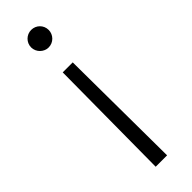

<svg xmlns="http://www.w3.org/2000/svg" viewBox="-252 -545 774 774"><g transform="rotate(-45 134.5 -158.5)"><path d="M103 214H168L164 -320H107ZM88 -481C88 -454 111 -431 138 -431C166 -431 188 -454 188 -481C188 -509 166 -531 138 -531C111 -531 88 -509 88 -481Z"/></g></svg>

Font: Mluvka Light
Style: Regular
Weight: 300
Designer: Modified by Jiří Krblich, Original typeface by Gumpita Rahayu
Foundry: Gumpita Rahayu & Jiří Krblich
Version: Version 2.000;Glyphs 3.1.1 (3134)